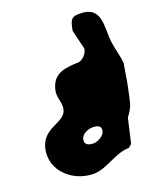

<svg xmlns="http://www.w3.org/2000/svg" viewBox="-160 -776 782 932"><g transform="rotate(-20 230.5 -310.0)"><path d="M171 -107C177 -134 210 -147 233 -147C255 -147 280 -142 273 -113C268 -90 234 -72 213 -72C190 -72 165 -79 171 -107ZM-17 -129C-42 -19 57 67 162 67C233 67 289 9 365 7L382 -7L411 -133C442 -174 443 -187 452 -225C465 -282 472 -324 482 -387C480 -426 467 -462 462 -500C450 -577 484 -687 364 -687C325 -687 316 -678 307 -640C306 -635 303 -621 303 -620L327 -520C327 -520 326 -515 326 -514C321 -494 302 -473 281 -467C210 -464 145 -462 126 -379C117 -341 139 -311 131 -277C116 -212 7 -231 -17 -129Z"/></g></svg>

Font: Charger
Style: OversprayIt
Weight: 400
Designer: Jasper
Foundry: Cannot Into Space Fonts
Version: Version 0.980